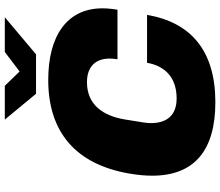

<svg xmlns="http://www.w3.org/2000/svg" viewBox="-80 -846 937 818"><g transform="rotate(-90 389.0 -436.5)"><path d="M725 -885H577L494 -822L433 -885H289L399 -752H567ZM363 12C580 12 703 -90 735 -279H531C517 -200 466 -153 379 -153C306 -153 274 -196 274 -263C274 -278 276 -294 290 -376C306 -470 355 -535 448 -535C515 -535 549 -498 549 -438C549 -428 548 -417 546 -405H757C761 -428 763 -449 763 -469C763 -620 646 -700 458 -700C235 -700 98 -582 59 -354C53 -319 50 -287 50 -257C50 -79 156 12 363 12Z"/></g></svg>

Font: Archivo Black
Style: Italic
Weight: 900
Italic angle: -10°
Designer: Hector Gatti
Foundry: Omnibus-Type
Version: Version 2.001